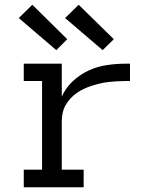

<svg xmlns="http://www.w3.org/2000/svg" viewBox="-20 -788 640 808"><path d="M80 0V-74H157V-447H80V-520H240V-381Q256 -418 286 -446Q316 -474 352.5 -491Q389 -508 429 -514Q469 -520 509 -520H527V-447H509Q491 -447 473 -446Q455 -445 437.5 -443Q420 -441 402.5 -437Q385 -433 367.5 -427.5Q350 -422 334 -414.5Q318 -407 303.5 -397Q289 -387 276.5 -373.5Q264 -360 255.5 -344.5Q247 -329 243.5 -311.5Q240 -294 240 -276V-74H332V0ZM412 -577 254 -712 311 -768 459 -623ZM217 -577 59 -712 116 -768 263 -623Z"/></svg>

Font: R Plex Mono
Style: Regular
Weight: 400
Monospace: yes
Designer: Belleve Invis
Foundry: Belleve Invis
Version: Version 31.8.0